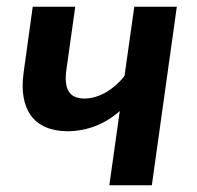

<svg xmlns="http://www.w3.org/2000/svg" viewBox="-20 -549 583 569"><path d="M504 -529H378L349 -324C320 -286 274 -257 231 -257C187 -257 168 -282 177 -344L203 -529H77L50 -334C35 -226 79 -160 182 -160C239 -161 291 -181 335 -220L304 0H430Z"/></svg>

Font: Fira Sans Medium
Style: Italic
Weight: 500
Italic angle: -8°
Designer: bBox Type GmbH & Carrois Corporate GbR & Edenspiekermann AG
Foundry: bBox Type GmbH & Carrois Corporate GbR & Edenspiekermann AG
Version: Version 4.301;PS 004.301;hotconv 1.0.88;makeotf.lib2.5.64775